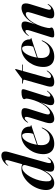

<svg xmlns="http://www.w3.org/2000/svg" viewBox="930 -1698 778 2677"><g transform="rotate(-90 1318.5 -359.0)"><path d="M538.5 -629 395 -115.5Q385.5 -83 383.8 -65.8Q382 -48.5 386.5 -42.2Q391 -36 399.5 -36Q410.5 -36 422.8 -45Q435 -54 453.5 -77.5Q457 -81.5 458.2 -82.8Q459.5 -84 461 -83.5Q463 -83.5 462.8 -80.8Q462.5 -78 460 -72.5Q446.5 -48 426.5 -29.8Q406.5 -11.5 381 -1.2Q355.5 9 325.5 9Q293 9 278.2 -4.5Q263.5 -18 263.5 -42Q263.5 -54 266.5 -71Q269.5 -88 276 -113.5Q282.5 -139 293 -175L302 -174Q277.5 -117 246.5 -76Q215.5 -35 179.5 -13Q143.5 9 105.5 9Q58 9 32.2 -22.5Q6.5 -54 8 -112.5Q10 -174 35.5 -233.8Q61 -293.5 103.2 -342Q145.5 -390.5 198.8 -419.5Q252 -448.5 308.5 -448.5Q340 -448.5 358.2 -441Q376.5 -433.5 383.8 -420.5Q391 -407.5 390 -390.5L355 -389.5Q359.5 -409 353.2 -423.5Q347 -438 320 -438Q294 -438 268 -418.2Q242 -398.5 217.8 -364.5Q193.5 -330.5 174 -287.8Q154.5 -245 142.5 -198.5Q130.5 -152 129 -107.5Q127 -61.5 138.2 -45.5Q149.5 -29.5 165.5 -29.5Q178.5 -29.5 197.5 -43Q216.5 -56.5 237.2 -82.5Q258 -108.5 277.8 -147.2Q297.5 -186 311.5 -236.5L417.5 -614Q428 -648.5 424.8 -661.2Q421.5 -674 410.5 -674Q400.5 -674 387.8 -666.2Q375 -658.5 354.5 -636Q352.5 -634 350.8 -632.8Q349 -631.5 347 -632Q346 -632 346.2 -634Q346.5 -636 348 -639Q365.5 -666 388.2 -686.2Q411 -706.5 437 -717.5Q463 -728.5 488 -728.5Q512.5 -728.5 527 -718Q541.5 -707.5 544.8 -685.5Q548 -663.5 538.5 -629Z M574 -210.5Q574 -210.5 592 -216.8Q610 -223 638.8 -232.8Q667.5 -242.5 699 -253.5Q730.5 -264.5 758 -273.8Q785.5 -283 801 -288L789.5 -278Q795.5 -292 799.5 -313.5Q803.5 -335 803.5 -364.5Q804 -398 794 -418.5Q784 -439 766 -439Q746 -439 726 -423.5Q706 -408 688.2 -378.8Q670.5 -349.5 657 -308Q643.5 -266.5 636.5 -214.5Q626 -137 650.5 -95.2Q675 -53.5 731 -53.5Q759 -53.5 784.2 -65.2Q809.5 -77 831 -100.8Q852.5 -124.5 869.5 -160.5Q871.5 -164 873 -165.2Q874.5 -166.5 876.5 -166Q878.5 -165.5 879.2 -163Q880 -160.5 878 -157Q856.5 -104 823.8 -66.8Q791 -29.5 747.8 -10.2Q704.5 9 651.5 9Q602 9 567.5 -13Q533 -35 518 -78.2Q503 -121.5 511 -184.5Q518 -239.5 541 -287.8Q564 -336 599 -372.8Q634 -409.5 677.8 -430.2Q721.5 -451 770 -451Q812.5 -451 840.2 -434.2Q868 -417.5 881 -390.2Q894 -363 893 -331.5Q893 -325.5 895.8 -322Q898.5 -318.5 907 -318.5Q910.5 -318.5 911.8 -317.5Q913 -316.5 913 -315Q913.5 -313.5 912.2 -312Q911 -310.5 908 -309.5Q900.5 -307.5 873.8 -299Q847 -290.5 809.5 -278Q772 -265.5 731.5 -252.2Q691 -239 655.8 -227.2Q620.5 -215.5 598.8 -208.2Q577 -201 577 -201Z M1392 -94Q1393.5 -93.5 1393.2 -91.5Q1393 -89.5 1391 -87Q1363 -43 1323.8 -17Q1284.5 9 1244 9Q1218 9 1204.5 -2.8Q1191 -14.5 1191 -38Q1191 -54.5 1197 -77.2Q1203 -100 1211 -123.8Q1219 -147.5 1226.2 -167.8Q1233.5 -188 1235.5 -199L1239 -198Q1212 -139.5 1181 -99.8Q1150 -60 1118.2 -36Q1086.5 -12 1056.8 -1.5Q1027 9 1002 9Q971 9 956 -5.5Q941 -20 940 -47Q939 -74 950 -111L1018 -330Q1031.5 -374 1027.8 -388.5Q1024 -403 1011.5 -403Q1001.5 -403 988.8 -394.2Q976 -385.5 957 -361.5Q954 -357.5 952.8 -356.2Q951.5 -355 949.5 -355.5Q948.5 -356 948.2 -358.8Q948 -361.5 950.5 -366.5Q971 -403.5 1006 -425.8Q1041 -448 1091 -448Q1120.5 -448 1134.8 -437.2Q1149 -426.5 1149.8 -405Q1150.5 -383.5 1140.5 -350L1072.5 -132.5Q1058 -85 1063.2 -68Q1068.5 -51 1088.5 -51Q1102.5 -51 1122.8 -63Q1143 -75 1166.8 -100.8Q1190.5 -126.5 1214 -168.2Q1237.5 -210 1258 -269Q1267.5 -297.5 1272.8 -319Q1278 -340.5 1280.5 -355.5Q1283 -370.5 1283 -379.5Q1283 -389.5 1279 -395.2Q1275 -401 1275 -409.5Q1275 -426.5 1301.5 -437.2Q1328 -448 1375.5 -448Q1406 -448 1411.5 -435.8Q1417 -423.5 1408.5 -396L1320.5 -117.5Q1307 -76 1309.5 -60.8Q1312 -45.5 1325 -45.5Q1335.5 -45.5 1349 -54.8Q1362.5 -64 1384.5 -89.5Q1386.5 -92 1388.5 -93Q1390.5 -94 1392 -94Z M1534.5 -423.5 1496 -429Q1493 -429.5 1492 -431Q1491 -432.5 1491 -434Q1491 -436.5 1492.8 -437.8Q1494.5 -439 1497 -439H1549.5Q1553.5 -439 1556.5 -440Q1559.5 -441 1563 -444L1681.5 -532Q1683.5 -533.5 1685.8 -534.8Q1688 -536 1690.5 -536Q1693 -536 1694 -534.5Q1695 -533 1695 -530.5Q1695 -529 1694.5 -526.2Q1694 -523.5 1693 -519L1577.5 -106Q1566 -64.5 1571.5 -50.2Q1577 -36 1592 -36Q1608 -36 1625.8 -49Q1643.5 -62 1664 -89.5Q1667 -94 1668.5 -95.2Q1670 -96.5 1671.5 -96Q1673.5 -95.5 1673.5 -92.8Q1673.5 -90 1671 -85Q1659.5 -65 1643.5 -47.8Q1627.5 -30.5 1607.2 -17.8Q1587 -5 1563.2 2Q1539.5 9 1513 9Q1483.5 9 1467.8 -1.2Q1452 -11.5 1449.5 -33.5Q1447 -55.5 1456.5 -90.5L1543.5 -398.5Q1547 -411 1545 -416.5Q1543 -422 1534.5 -423.5ZM1644.5 -429 1650 -439H1753.5Q1759 -439 1759 -434.5Q1759 -432 1756.5 -430.5Q1754 -429 1750 -429Z M1789.5 -210.5Q1789.5 -210.5 1807.5 -216.8Q1825.5 -223 1854.2 -232.8Q1883 -242.5 1914.5 -253.5Q1946 -264.5 1973.5 -273.8Q2001 -283 2016.5 -288L2005 -278Q2011 -292 2015 -313.5Q2019 -335 2019 -364.5Q2019.5 -398 2009.5 -418.5Q1999.5 -439 1981.5 -439Q1961.5 -439 1941.5 -423.5Q1921.5 -408 1903.8 -378.8Q1886 -349.5 1872.5 -308Q1859 -266.5 1852 -214.5Q1841.5 -137 1866 -95.2Q1890.5 -53.5 1946.5 -53.5Q1974.5 -53.5 1999.8 -65.2Q2025 -77 2046.5 -100.8Q2068 -124.5 2085 -160.5Q2087 -164 2088.5 -165.2Q2090 -166.5 2092 -166Q2094 -165.5 2094.8 -163Q2095.5 -160.5 2093.5 -157Q2072 -104 2039.2 -66.8Q2006.5 -29.5 1963.2 -10.2Q1920 9 1867 9Q1817.5 9 1783 -13Q1748.5 -35 1733.5 -78.2Q1718.5 -121.5 1726.5 -184.5Q1733.5 -239.5 1756.5 -287.8Q1779.5 -336 1814.5 -372.8Q1849.5 -409.5 1893.2 -430.2Q1937 -451 1985.5 -451Q2028 -451 2055.8 -434.2Q2083.5 -417.5 2096.5 -390.2Q2109.5 -363 2108.5 -331.5Q2108.5 -325.5 2111.2 -322Q2114 -318.5 2122.5 -318.5Q2126 -318.5 2127.2 -317.5Q2128.5 -316.5 2128.5 -315Q2129 -313.5 2127.8 -312Q2126.5 -310.5 2123.5 -309.5Q2116 -307.5 2089.2 -299Q2062.5 -290.5 2025 -278Q1987.5 -265.5 1947 -252.2Q1906.5 -239 1871.2 -227.2Q1836 -215.5 1814.2 -208.2Q1792.5 -201 1792.5 -201Z M2157 -345.5Q2155.5 -345.5 2156 -347.5Q2156.5 -349.5 2158 -352.5Q2186 -396.5 2225.5 -422.2Q2265 -448 2305 -448Q2331 -448 2344.5 -436.5Q2358 -425 2358 -401Q2358 -384.5 2352 -361.8Q2346 -339 2338 -315.2Q2330 -291.5 2322.8 -271.2Q2315.5 -251 2313.5 -240L2310 -241Q2337 -299.5 2368.2 -339.2Q2399.5 -379 2431.2 -403Q2463 -427 2493 -437.5Q2523 -448 2547.5 -448Q2579 -448 2594.2 -433.5Q2609.5 -419 2610.5 -392.2Q2611.5 -365.5 2600 -328.5L2532.5 -109.5Q2519 -65 2523 -50.5Q2527 -36 2539 -36Q2549.5 -36 2562 -45Q2574.5 -54 2593 -77.5Q2596.5 -81.5 2597.8 -82.8Q2599 -84 2600.5 -83.5Q2602.5 -83.5 2602.5 -80.8Q2602.5 -78 2599.5 -72.5Q2579.5 -36 2544.5 -13.5Q2509.5 9 2459.5 9Q2430 9 2415.8 -1.8Q2401.5 -12.5 2400.8 -34.2Q2400 -56 2410 -89L2477.5 -307Q2492.5 -354.5 2487.5 -371.2Q2482.5 -388 2461.5 -388Q2447.5 -388 2426.8 -376.2Q2406 -364.5 2382.2 -338.5Q2358.5 -312.5 2334.8 -270.8Q2311 -229 2291 -170Q2282 -141.5 2276.5 -120Q2271 -98.5 2268.5 -83.5Q2266 -68.5 2266 -59.5Q2266 -50 2270 -44Q2274 -38 2274 -29.5Q2274 -13 2247.5 -2Q2221 9 2173.5 9Q2143 9 2137.5 -3.2Q2132 -15.5 2140.5 -43L2228.5 -321.5Q2242 -363 2239.5 -378.2Q2237 -393.5 2224 -393.5Q2214 -393.5 2200.5 -384.8Q2187 -376 2164.5 -350Q2162.5 -347.5 2160.8 -346.2Q2159 -345 2157 -345.5Z"/></g></svg>

Font: Fraunces 120pt SemiBold
Style: Italic
Weight: 600
Italic angle: -16°
Version: Version 1.000;[b76b70a41]